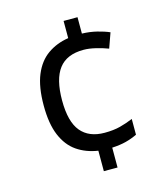

<svg xmlns="http://www.w3.org/2000/svg" viewBox="-110 -810 791 906"><g transform="rotate(-15 286.0 -357.0)"><path d="M353 -644Q391 -643 425.5 -634.5Q460 -626 485 -615L459 -542Q433 -552 400 -560Q367 -568 340 -568Q258 -568 219.5 -517.5Q181 -467 181 -363Q181 -259 220.5 -211.5Q260 -164 336 -164Q380 -164 412.5 -172.5Q445 -181 476 -194V-117Q449 -104 420 -96.5Q391 -89 352 -87V10H285V-90Q226 -99 182.5 -129Q139 -159 115 -216Q91 -273 91 -362Q91 -453 115 -511Q139 -569 183 -600Q227 -631 285 -640V-724H353Z"/></g></svg>

Font: Noto Sans Living
Style: Regular
Weight: 400
Designer: Monotype Design Team
Foundry: Monotype Imaging Inc.
Version: Version 2.013; ttfautohint (v1.8.4.7-5d5b)